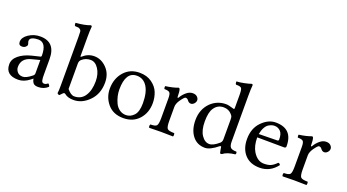

<svg xmlns="http://www.w3.org/2000/svg" viewBox="-53 -1245 3223 1785"><g transform="rotate(20 1558.5 -353.0)"><path d="M282 -244 202 -223Q108 -199 108 -113Q108 -86 126.5 -64Q145 -42 180 -42Q214 -42 268 -86Q282 -96 282 -112ZM118 -375Q118 -364 122 -355Q126 -346 126 -337Q126 -326 112.5 -314.5Q99 -303 78 -303Q44 -303 44 -339Q44 -382 95 -416Q146 -450 208 -450Q360 -450 360 -281V-134Q360 -111 360.5 -100Q361 -89 363.5 -75Q366 -61 372.5 -55Q379 -49 390 -49Q407 -49 426 -65Q441 -56 444 -38Q405 -1 348 -1Q314 -1 300.5 -16Q287 -31 282 -59H280L260 -43Q206 -1 150 -1Q24 -1 24 -109Q24 -159 70 -197Q116 -235 190 -254L276 -275Q282 -278 282 -287Q282 -417 200 -417Q167 -417 142.5 -407Q118 -397 118 -375Z M638 -373Q621 -359 621 -331V-81Q659 -34 693 -34Q762 -34 798 -89.5Q834 -145 834 -234Q834 -306 801.5 -355.5Q769 -405 723 -405Q674 -405 638 -373ZM631 -404Q681 -449 743 -449Q812 -449 866 -394Q920 -339 920 -252Q920 -140 851 -70Q782 0 699 0Q640 0 611 -25Q602 -31 598 -31Q592 -31 583 -22Q580 -18 560 2Q546 2 538 -10Q542 -29 542 -81V-569Q542 -601 540.5 -617Q539 -633 528 -640.5Q517 -648 511 -648.5Q505 -649 478 -651Q471 -657 471 -674Q471 -679 472 -681Q561 -688 612 -708Q625 -708 625 -698Q621 -658 621 -593V-409Q621 -395 631 -404Z M1402 -224Q1402 -129 1344.5 -64.5Q1287 0 1190 0Q1090 0 1035 -65Q980 -130 980 -215Q980 -315 1038.5 -382Q1097 -449 1192 -449Q1264 -449 1313.5 -413.5Q1363 -378 1382.5 -329Q1402 -280 1402 -224ZM1177 -414Q1066 -414 1066 -238Q1066 -206 1073.5 -173Q1081 -140 1096 -108Q1111 -76 1139 -55.5Q1167 -35 1204 -35Q1248 -35 1282 -71Q1316 -107 1316 -192Q1316 -299 1279 -356.5Q1242 -414 1177 -414Z M1599 -358Q1599 -353 1602.5 -351Q1606 -349 1610 -356Q1630 -390 1659.5 -414.5Q1689 -439 1721 -439Q1750 -439 1765.5 -423.5Q1781 -408 1781 -391Q1781 -372 1766.5 -356.5Q1752 -341 1734 -341Q1714 -341 1698 -364Q1688 -377 1672 -377Q1660 -377 1626 -328Q1602 -292 1602 -261V-122Q1602 -61 1616 -46Q1630 -31 1684 -31Q1688 -27 1688 -14Q1688 -2 1684 2Q1667 2 1625.5 1Q1584 0 1563 0Q1542 0 1504 1Q1466 2 1449 2Q1444 -3 1444 -14Q1444 -26 1449 -31Q1497 -31 1510 -46Q1523 -61 1523 -122V-317Q1523 -360 1511 -372.5Q1499 -385 1458 -385Q1452 -402 1456 -413Q1530 -423 1579 -442Q1587 -442 1591 -434Q1599 -412 1599 -358Z M2134 -134V-324Q2134 -347 2131 -356.5Q2128 -366 2117 -378Q2086 -414 2036 -414Q1976 -414 1943 -364Q1914 -323 1914 -231Q1914 -143 1947 -95Q1980 -47 2024 -47Q2063 -47 2118 -95Q2134 -109 2134 -134ZM2124 -62Q2048 0 1998 0Q1919 0 1873.5 -59Q1828 -118 1828 -213Q1828 -320 1897 -389Q1960 -449 2047 -449Q2062 -449 2080 -444.5Q2098 -440 2111 -436Q2124 -432 2125 -432Q2134 -432 2134 -441V-569Q2134 -626 2124 -638.5Q2114 -651 2077 -651H2070Q2063 -658 2063 -673Q2063 -675 2063.5 -677.5Q2064 -680 2064 -681Q2092 -681 2137.5 -690.5Q2183 -700 2204 -708Q2217 -708 2217 -698Q2213 -658 2213 -593V-140Q2213 -100 2227 -83.5Q2241 -67 2286 -67Q2291 -62 2291 -53Q2291 -45 2286 -40Q2206 -31 2168 0Q2165 2 2159 2Q2153 2 2149 0Q2141 -34 2138 -59Q2138 -64 2133 -64.5Q2128 -65 2124 -62Z M2426 -292 2607 -295Q2622 -295 2622 -309Q2622 -366 2597.5 -390Q2573 -414 2539 -414Q2526 -414 2513 -410.5Q2500 -407 2481.5 -396Q2463 -385 2448 -358Q2433 -331 2426 -292ZM2539 0Q2444 0 2391.5 -58Q2339 -116 2339 -212Q2339 -318 2402.5 -382.5Q2466 -447 2539 -447Q2708 -447 2708 -273Q2708 -256 2689 -256L2423 -258Q2423 -174 2455 -121Q2499 -49 2564 -49Q2606 -49 2632.5 -61Q2659 -73 2688 -103Q2705 -102 2709 -87Q2642 0 2539 0Z M2919 -358Q2919 -353 2922.5 -351Q2926 -349 2930 -356Q2950 -390 2979.5 -414.5Q3009 -439 3041 -439Q3070 -439 3085.5 -423.5Q3101 -408 3101 -391Q3101 -372 3086.5 -356.5Q3072 -341 3054 -341Q3034 -341 3018 -364Q3008 -377 2992 -377Q2980 -377 2946 -328Q2922 -292 2922 -261V-122Q2922 -61 2936 -46Q2950 -31 3004 -31Q3008 -27 3008 -14Q3008 -2 3004 2Q2987 2 2945.5 1Q2904 0 2883 0Q2862 0 2824 1Q2786 2 2769 2Q2764 -3 2764 -14Q2764 -26 2769 -31Q2817 -31 2830 -46Q2843 -61 2843 -122V-317Q2843 -360 2831 -372.5Q2819 -385 2778 -385Q2772 -402 2776 -413Q2850 -423 2899 -442Q2907 -442 2911 -434Q2919 -412 2919 -358Z"/></g></svg>

Font: Pochaevsk Unicode
Style: Normal
Weight: 400
Version: Version 1.1